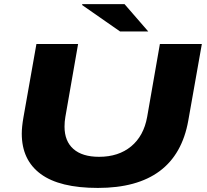

<svg xmlns="http://www.w3.org/2000/svg" viewBox="-20 -902 1008 934"><path d="M564 -749 378.9 -877.9 380.9 -881.8H585.9L701.2 -749ZM456.1 12.2Q270 12.2 178 -55.7Q85.9 -123.5 85.9 -252Q85.9 -284.7 94.2 -332L157.2 -688H359.9L297.9 -333Q293.9 -310.1 293.9 -286.1Q293.9 -215.3 337.2 -177.2Q380.4 -139.2 461.9 -139.2Q556.6 -139.2 617.9 -189.9Q679.2 -240.7 695.8 -333L757.8 -688H961.9L896 -315.9Q837.9 12.2 456.1 12.2Z"/></svg>

Font: Archivo Expanded ExtraBold
Style: Italic
Weight: 800
Width: 7
Italic angle: -10°
Designer: Hector Gatti
Foundry: Omnibus-Type
Version: Version 2.001